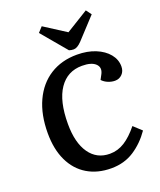

<svg xmlns="http://www.w3.org/2000/svg" viewBox="-172 -1059 986 1180"><g transform="rotate(-20 321.5 -469.5)"><path d="M490 -553Q508 -590 481.5 -615Q455 -640 394 -640Q298 -640 244.5 -561.5Q191 -483 191 -333Q191 -210 239 -141.5Q287 -73 372 -73Q424 -73 469 -101.5Q514 -130 559 -186L611 -138Q564 -70 499.5 -28Q435 14 350 14Q260 14 193.5 -26Q127 -66 91 -141.5Q55 -217 55 -322Q55 -443 96 -531.5Q137 -620 212 -667.5Q287 -715 388 -715Q456 -715 508.5 -693.5Q561 -672 591 -635.5Q621 -599 621 -554Q621 -523 602 -503.5Q583 -484 555 -484Q533 -484 510.5 -493Q488 -502 472 -519ZM215 -920 245 -953 387 -862 533 -952 559 -917 434 -782Q405 -752 382 -752Q366 -752 352 -757Z"/></g></svg>

Font: Literata 12pt SemiBold
Style: Italic
Weight: 600
Italic angle: -2°
Designer: Latin by Veronika Burian and Jose Scaglione. Greek by Irene Vlachou. Cyrillic by Vera Evstafieva
Foundry: TypeTogether
Version: Version 3.002